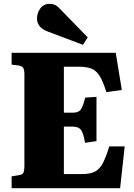

<svg xmlns="http://www.w3.org/2000/svg" viewBox="-20 -987 701 1007"><path d="M41 0V-62L77 -68Q96 -70 102 -80Q108 -90 108 -121V-597Q108 -622 101 -632Q94 -642 74 -644L41 -648V-710H587L619 -515L538 -504Q521 -558 504 -586.5Q487 -615 462 -626Q437 -637 396 -637H315V-396H362Q391 -396 403 -411.5Q415 -427 427 -475L486 -479V-247L426 -238Q418 -288 405 -305.5Q392 -323 361 -323H315V-74H411Q453 -74 478 -87Q503 -100 519.5 -131.5Q536 -163 553 -219H634L610 0ZM415 -752 232 -821Q200 -833 187 -850.5Q174 -868 174 -890Q174 -919 191.5 -943Q209 -967 242 -967Q254 -967 266.5 -962Q279 -957 294 -941L440 -791Z"/></svg>

Font: Literata 36pt ExtraBold
Style: Regular
Weight: 800
Designer: Latin by Veronika Burian and Jose Scaglione. Greek by Irene Vlachou. Cyrillic by Vera Evstafieva.
Foundry: TypeTogether
Version: Version 3.002